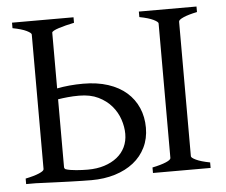

<svg xmlns="http://www.w3.org/2000/svg" viewBox="-47 -669 857 729"><g transform="rotate(-5 381.0 -304.0)"><path d="M507.8 0V-21Q541 -27.8 559.8 -35.9Q578.6 -43.9 578.6 -50.8V-564Q578.6 -569.8 560.8 -578.6Q543 -587.4 507.8 -594.2V-615.2H727.5V-594.2Q694.3 -587.4 675.5 -579.1Q656.7 -570.8 656.7 -564V-50.8Q656.7 -44.9 674.6 -36.4Q692.4 -27.8 727.5 -21V0ZM253.9 -316.9Q230.5 -316.9 210.7 -314.9Q190.9 -313 173.3 -310.1V-50.8Q173.3 -46.9 177.7 -43.5Q186 -40.5 196.8 -38.8Q207.5 -37.1 218.8 -36.1Q230 -35.2 241.2 -34.7Q252.4 -34.2 262.2 -34.2Q297.4 -34.2 325.7 -43.2Q354 -52.2 374.3 -68.4Q394.5 -84.5 405.3 -107.2Q416 -129.9 416 -157.2Q416 -184.1 406.5 -212.4Q397 -240.7 377.2 -263.9Q357.4 -287.1 326.9 -302Q296.4 -316.9 253.9 -316.9ZM496.1 -173.8Q496.1 -132.3 479.7 -98.9Q463.4 -65.4 433.8 -42Q404.3 -18.6 363.3 -5.9Q322.3 6.8 272.9 6.8Q258.8 6.8 237.3 6.3Q215.8 5.9 192.4 5.1Q168.9 4.4 145.3 3.4Q121.6 2.4 102.5 1.7Q83.5 1 60.1 0H24.4V-21Q57.6 -27.8 76.4 -35.9Q95.2 -43.9 95.2 -50.8V-564Q95.2 -569.8 77.4 -578.6Q59.6 -587.4 24.4 -594.2V-615.2H258.8V-594.2Q242.2 -590.8 226.8 -586.9Q211.4 -583 199.5 -579.1Q187.5 -575.2 180.4 -571.3Q173.3 -567.4 173.3 -564V-351.6Q195.3 -356 220.7 -358.4Q246.1 -360.8 272.9 -360.8Q326.2 -360.8 367.9 -347.2Q409.7 -333.5 438 -308.6Q466.3 -283.7 481.2 -249.3Q496.1 -214.8 496.1 -173.8Z"/></g></svg>

Font: Akkhara
Style: Regular
Weight: 400
Designer: J. Victor Gaultney
Version: Version 1.00 June 13, 2006, initial release